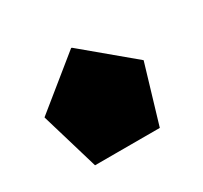

<svg xmlns="http://www.w3.org/2000/svg" viewBox="-72 -824 482 457"><g transform="rotate(-30 169.0 -595.0)"><path d="M74 -460 27 -618 148 -525 131 -461V-460ZM148 -525 27 -618V-619L164 -730H165ZM131 -460V-461L165 -730H166L299 -619V-618L252 -460Z"/></g></svg>

Font: Foldit Medium
Style: Regular
Weight: 500
Version: Version 1.003